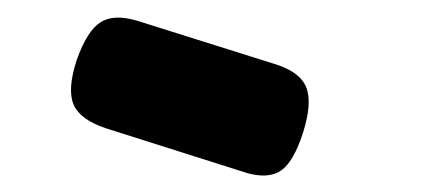

<svg xmlns="http://www.w3.org/2000/svg" viewBox="-20 -740 497 223"><path d="M267 -539 103 -591Q73 -601 65.5 -618.5Q58 -636 69 -670Q81 -704 96.5 -714Q112 -724 139 -716L298 -666Q328 -657 335.5 -639Q343 -621 332 -586Q321 -552 306.5 -542Q292 -532 267 -539Z"/></svg>

Font: Fredoka Expanded SemiBold
Style: Regular
Weight: 600
Width: 7
Designer: Ben Nathan
Foundry: Milena B. Brandão, Ben Nathan
Version: Version 2.001